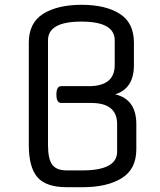

<svg xmlns="http://www.w3.org/2000/svg" viewBox="-20 -775 668 800"><path d="M325 5H258Q172 5 136 -36.5Q100 -78 100 -171V-597Q100 -680 160 -717.5Q220 -755 320 -755Q420 -755 479 -717.5Q538 -680 538 -597V-504Q538 -406 460 -382Q548 -361 548 -258V-153Q548 -70 487 -32.5Q426 5 325 5ZM360 -346H235Q215 -346 215 -381Q215 -416 235 -416H350Q458 -416 458 -504V-607Q458 -685 319 -685Q180 -685 180 -607V-171Q180 -113 197.5 -89Q215 -65 258 -65H323Q468 -65 468 -143V-258Q468 -346 360 -346Z"/></svg>

Font: Offside
Style: Regular
Weight: 400
Designer: Eduardo Rodriguez Tunni
Foundry: Eduardo Rodriguez Tunni
Version: Version 1.001